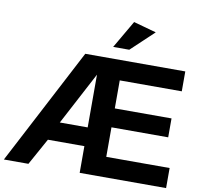

<svg xmlns="http://www.w3.org/2000/svg" viewBox="-104 -1039 1172 1140"><g transform="rotate(10 482.0 -469.0)"><path d="M-7 0H141L230 -161H450V0H971V-121H589V-299H931V-413H589V-582H963V-702H360ZM282 -274 450 -592V-274ZM516 -771H613L750 -900L613 -938Z"/></g></svg>

Font: Geom SemiBold
Style: Bold
Weight: 600
Version: Version 1.102